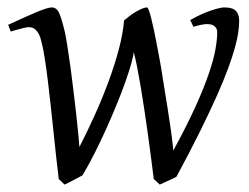

<svg xmlns="http://www.w3.org/2000/svg" viewBox="-20 -477 670 517"><path d="M624 -419.9Q624 -407.2 621.6 -389.9Q619.1 -372.6 612.5 -348.6Q606 -324.7 594.2 -292.7Q582.5 -260.7 563.7 -218.5Q544.9 -176.3 518.3 -122.6Q491.7 -68.8 455.1 -1Q450.7 1.5 445.1 4.2Q439.5 6.8 433.1 9.5Q426.8 12.2 420.9 15.1Q415 18.1 410.2 20L394 4.9Q390.6 -22.5 386.5 -54.4Q382.3 -86.4 377.7 -119.4Q373 -152.3 368.2 -184.8Q363.3 -217.3 358.4 -246.1Q353.5 -274.9 348.9 -298.3Q344.2 -321.8 339.8 -336.9Q339.4 -326.7 333.5 -305.9Q327.6 -285.2 317.9 -257.3Q308.1 -229.5 294.9 -197.3Q281.7 -165 266.6 -131.3Q251.5 -97.7 235.1 -65.2Q218.8 -32.7 202.1 -4.9Q197.8 -2.4 191.7 0.7Q185.5 3.9 178.7 7.6Q171.9 11.2 165.3 14.6Q158.7 18.1 153.8 20L138.2 4.9Q134.8 -22.5 131.1 -55.9Q127.4 -89.4 123.8 -124.8Q120.1 -160.2 116.2 -195.8Q112.3 -231.4 108.4 -263.2Q104.5 -294.9 100.3 -321Q96.2 -347.2 91.8 -363.8Q88.9 -377 84.7 -384.8Q80.6 -392.6 75.9 -397Q71.3 -401.4 66.4 -402.6Q61.5 -403.8 57.1 -403.8Q52.7 -403.8 44.7 -401.9Q36.6 -399.9 28.6 -397.7Q20.5 -395.5 14.6 -393.8Q8.8 -392.1 8.8 -392.1L2 -410.2Q22.5 -419.4 41 -428Q59.6 -436.5 74.7 -442.9Q89.8 -449.2 101.3 -453.1Q112.8 -457 119.1 -457Q132.8 -457 139.6 -441.2Q146.5 -425.3 154.8 -390.1Q157.7 -376.5 161.6 -351.8Q165.5 -327.1 169.7 -296.9Q173.8 -266.6 177.7 -233.6Q181.6 -200.7 185.1 -170.9Q188.5 -141.1 190.7 -117.2Q192.9 -93.3 193.8 -81.1Q213.4 -119.1 233.9 -164.3Q254.4 -209.5 271.5 -255.4Q288.6 -301.3 300 -344.5Q311.5 -387.7 314 -421.9Q321.3 -428.2 329.8 -434.6Q338.4 -440.9 346.9 -445.8Q355.5 -450.7 363 -453.9Q370.6 -457 376 -457Q377.9 -457 380.9 -449Q383.8 -440.9 387.2 -427.7Q390.6 -414.6 394.3 -397.2Q397.9 -379.9 401.4 -361.8Q404.8 -343.8 408.2 -325.7Q411.6 -307.6 414.1 -293Q417.5 -270 422.1 -242.2Q426.8 -214.4 431.4 -185.1Q436 -155.8 440.2 -126.5Q444.3 -97.2 446.8 -71.8Q483.4 -139.2 506.6 -190.4Q529.8 -241.7 542.7 -280Q555.7 -318.4 560.3 -345Q564.9 -371.6 564.9 -390.1Q564.9 -400.4 557.9 -406.2Q550.8 -412.1 538.1 -412.1Q531.2 -412.1 521.5 -410.2Q511.7 -408.2 501 -404.8L492.2 -422.9Q508.8 -432.6 523.9 -439.2Q539.1 -445.8 551 -449.7Q563 -453.6 571.3 -455.3Q579.6 -457 583 -457Q591.3 -457 598.6 -455.8Q606 -454.6 611.6 -450.7Q617.2 -446.8 620.6 -439.5Q624 -432.1 624 -419.9Z"/></svg>

Font: GentiumAlt
Style: Italic
Weight: 400
Italic angle: -7°
Designer: J. Victor Gaultney
Version: Version 1.02; 2005; OFL release